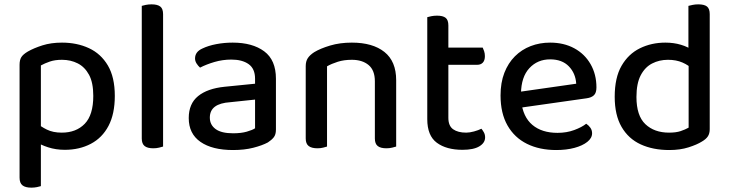

<svg xmlns="http://www.w3.org/2000/svg" viewBox="-20 -676 3357 883"><path d="M278 13Q345 13 397.5 -14.5Q450 -42 479 -97Q508 -152 508 -235Q508 -321 476 -375Q444 -429 389 -454.5Q334 -480 265 -480Q215 -480 175.5 -467.5Q136 -455 108 -439Q86 -426 78 -413Q70 -400 70 -378V-49H168V-375Q186 -385 209.5 -393Q233 -401 265 -401Q305 -401 337.5 -384.5Q370 -368 389.5 -332Q409 -296 409 -235Q409 -147 369.5 -106.5Q330 -66 264 -66Q224 -66 195.5 -80Q167 -94 147 -112V-24Q166 -10 201.5 1.5Q237 13 278 13ZM168 -79 70 -81V141Q70 166 83.5 176.5Q97 187 124 187Q138 187 150 184.5Q162 182 168 180Z M632 -264 730 -254V-2Q724 0 711.5 3Q699 6 685 6Q658 6 645 -4.5Q632 -15 632 -39ZM730 -206 632 -215V-649Q638 -651 650.5 -653.5Q663 -656 677 -656Q704 -656 717 -646Q730 -636 730 -611Z M1052 -63Q1089 -63 1115 -70.5Q1141 -78 1153 -86V-218L1039 -206Q992 -203 968.5 -185.5Q945 -168 945 -135Q945 -102 971.5 -82.5Q998 -63 1052 -63ZM1050 -480Q1141 -480 1195 -440Q1249 -400 1249 -314V-80Q1249 -57 1239 -44.5Q1229 -32 1212 -21Q1186 -7 1145 3.5Q1104 14 1052 14Q956 14 902 -23.5Q848 -61 848 -133Q848 -199 891 -234Q934 -269 1013 -277L1153 -291V-314Q1153 -360 1123.5 -381Q1094 -402 1044 -402Q1004 -402 966.5 -391Q929 -380 900 -365Q891 -373 884 -384Q877 -395 877 -407Q877 -438 911 -453Q938 -466 974.5 -473Q1011 -480 1050 -480Z M1802 -307V-207H1704V-302Q1704 -353 1675 -377Q1646 -401 1598 -401Q1562 -401 1533.5 -392Q1505 -383 1484 -371V-207H1386V-372Q1386 -394 1395.5 -408.5Q1405 -423 1425 -436Q1453 -453 1498 -466.5Q1543 -480 1598 -480Q1694 -480 1748 -437Q1802 -394 1802 -307ZM1386 -259H1484V-2Q1478 0 1466 3Q1454 6 1440 6Q1413 6 1399.5 -4.5Q1386 -15 1386 -39ZM1704 -259H1802V-2Q1796 0 1783.5 3Q1771 6 1757 6Q1730 6 1717 -4.5Q1704 -15 1704 -39Z M1945 -264H2042V-134Q2042 -97 2064 -81.5Q2086 -66 2124 -66Q2140 -66 2160 -71.5Q2180 -77 2194 -84Q2200 -77 2205.5 -67Q2211 -57 2211 -44Q2211 -19 2184.5 -3Q2158 13 2107 13Q2033 13 1989 -19.5Q1945 -52 1945 -128ZM1999 -378V-457H2200Q2203 -451 2206.5 -440.5Q2210 -430 2210 -418Q2210 -398 2200.5 -388Q2191 -378 2175 -378ZM2042 -235H1945V-597Q1951 -599 1963.5 -601.5Q1976 -604 1990 -604Q2017 -604 2029.5 -594Q2042 -584 2042 -559Z M2347 -177 2343 -250 2630 -291Q2627 -339 2596 -371Q2565 -403 2510 -403Q2452 -403 2414.5 -362.5Q2377 -322 2376 -246L2377 -211Q2385 -138 2428.5 -101.5Q2472 -65 2544 -65Q2586 -65 2621 -78Q2656 -91 2676 -107Q2688 -99 2695.5 -88Q2703 -77 2703 -63Q2703 -41 2681 -23.5Q2659 -6 2622 4Q2585 14 2538 14Q2461 14 2403.5 -14.5Q2346 -43 2314 -99Q2282 -155 2282 -237Q2282 -296 2299.5 -341Q2317 -386 2348 -417Q2379 -448 2420.5 -464Q2462 -480 2510 -480Q2573 -480 2621 -454Q2669 -428 2696 -381Q2723 -334 2723 -274Q2723 -249 2711.5 -238Q2700 -227 2678 -224Z M3147 -89V-416L3244 -417V-82Q3244 -62 3235.5 -49Q3227 -36 3208 -25Q3186 -11 3147 1.5Q3108 14 3058 14Q2983 14 2926.5 -12Q2870 -38 2838.5 -92.5Q2807 -147 2807 -231Q2807 -319 2838.5 -373.5Q2870 -428 2923 -454Q2976 -480 3040 -480Q3079 -480 3112 -470Q3145 -460 3164 -445V-358Q3147 -376 3118.5 -388.5Q3090 -401 3052 -401Q3012 -401 2979 -384Q2946 -367 2926.5 -329.5Q2907 -292 2907 -230Q2907 -144 2948 -105Q2989 -66 3057 -66Q3089 -66 3110 -73Q3131 -80 3147 -89ZM3244 -395 3146 -394V-649Q3153 -651 3165.5 -653.5Q3178 -656 3191 -656Q3219 -656 3231.5 -646Q3244 -636 3244 -611Z"/></svg>

Font: Baloo Tamma 2 Medium
Style: Regular
Weight: 500
Designer: Divya Kowshik, Shuchita Grover and Ek Type
Foundry: Ek Type
Version: Version 1.700